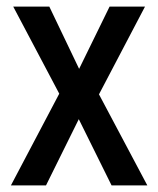

<svg xmlns="http://www.w3.org/2000/svg" viewBox="-20 -560 477 580"><path d="M159 -277 20 -540H129L219 -352L311 -540H418L279 -275L425 0H317L218 -200L119 0H13Z"/></svg>

Font: Noto Sans Myanmar Condensed Medium
Style: Regular
Weight: 500
Width: 3
Designer: Monotype Design Team
Foundry: Monotype Imaging Inc.
Version: Version 2.107; ttfautohint (v1.8.4.7-5d5b)